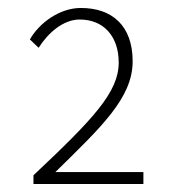

<svg xmlns="http://www.w3.org/2000/svg" viewBox="-20 -913 437 482"><path d="M64 -451H340V-481H119C234 -594 313 -667 313 -759C313 -849 261 -893 183 -893C130 -893 79 -856 55 -814L77 -793C101 -831 139 -864 180 -864C240 -864 278 -822 278 -756C278 -682 215 -615 64 -473Z"/></svg>

Font: Source Han Sans JP ExtraLight
Style: Regular
Weight: 250
Designer: Ryoko NISHIZUKA 西塚涼子 (kana, bopomofo & ideographs); Paul D. Hunt (Latin, Greek & Cyrillic); Sandoll Communications 산돌커뮤니
Foundry: Adobe
Version: Version 2.001;hotconv 1.0.107;makeotfexe 2.5.65593